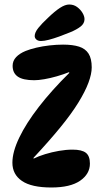

<svg xmlns="http://www.w3.org/2000/svg" viewBox="-20 -825 462 852"><path d="M35 -103Q35 -151 65.5 -214.5Q96 -278 152.5 -351Q209 -424 287 -501V-505Q262 -495 232.5 -486.5Q203 -478 176.5 -473.5Q150 -469 132 -469Q82 -469 59 -485Q36 -501 36 -533Q36 -555 51.5 -571.5Q67 -588 94 -599Q114 -607 141.5 -613.5Q169 -620 200 -623.5Q231 -627 260 -627Q303 -627 331 -618Q359 -609 373 -587Q387 -565 387 -526Q387 -497 372.5 -458Q358 -419 327.5 -369.5Q297 -320 247.5 -259.5Q198 -199 129 -125V-121Q151 -132 180.5 -141Q210 -150 241.5 -155.5Q273 -161 302 -161Q343 -161 361 -147Q379 -133 379 -99Q379 -53 335.5 -23Q292 7 208 7Q120 7 77.5 -22Q35 -51 35 -103ZM134 -665Q134 -681 150 -701Q166 -721 193 -746Q223 -775 246 -790Q269 -805 287 -805Q307 -805 322 -794Q337 -783 346 -768Q355 -753 355 -740Q355 -721 338 -707.5Q321 -694 292 -682Q268 -672 243 -663Q218 -654 197 -648.5Q176 -643 162 -643Q149 -643 141.5 -649.5Q134 -656 134 -665Z"/></svg>

Font: DynaPuff Condensed
Style: Regular
Weight: 400
Width: 3
Designer: Toshi Omagari, Jennifer Daniel
Foundry: Google Fonts
Version: Version 2.000